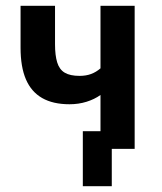

<svg xmlns="http://www.w3.org/2000/svg" viewBox="-20 -514 561 663"><path d="M366 129H266V-61H431V0H366ZM327 0V-186Q306 -171 278.5 -162.5Q251 -154 220 -154Q163 -154 125.5 -175.5Q88 -197 69.5 -240Q51 -283 51 -349V-494H170V-361Q170 -323 177.5 -298.5Q185 -274 203.5 -263Q222 -252 255 -252Q277 -252 294.5 -258.5Q312 -265 327 -278V-494H445V0Z"/></svg>

Font: Nunito Sans 10pt Condensed
Style: Bold
Weight: 700
Width: 3
Designer: Vernon Adams
Foundry: Vernon Adams
Version: Version 3.101;gftools[0.9.27]